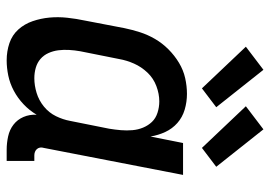

<svg xmlns="http://www.w3.org/2000/svg" viewBox="-140 -678 829 590"><g transform="rotate(90 275.0 -382.5)"><path d="M165 12Q137 12 112 3.5Q87 -5 70 -24Q53 -43 44.5 -68Q36 -93 33.5 -119.5Q31 -146 34 -174Q37 -202 43 -230L66 -350Q71 -374 78.5 -397.5Q86 -421 99 -443.5Q112 -466 131 -485Q150 -504 172.5 -517.5Q195 -531 219.5 -536.5Q244 -542 268 -542Q293 -542 316.5 -535Q340 -528 357.5 -512.5Q375 -497 385 -475.5Q395 -454 399 -430L419 -530H517L434 -102Q432 -96 433 -90.5Q434 -85 437.5 -81Q441 -77 446 -75Q451 -73 457 -73H474V12H440Q419 12 398.5 7.5Q378 3 362.5 -9Q347 -21 339 -39.5Q331 -58 332 -80Q319 -58 300 -40Q281 -22 258.5 -10Q236 2 212 7Q188 12 165 12ZM220 -73Q242 -73 265 -80Q288 -87 307 -102.5Q326 -118 336.5 -139.5Q347 -161 351 -183L375 -303Q378 -321 379.5 -339Q381 -357 379.5 -374.5Q378 -392 371.5 -407.5Q365 -423 354 -434.5Q343 -446 326 -451.5Q309 -457 291 -457Q268 -457 244 -448Q220 -439 202.5 -420.5Q185 -402 175 -379.5Q165 -357 161 -334L137 -214Q134 -197 133 -180Q132 -163 134 -147Q136 -131 142.5 -116.5Q149 -102 160.5 -92Q172 -82 187.5 -77.5Q203 -73 220 -73ZM434 -588 306 -723 377 -777 492 -632ZM251 -588 123 -723 194 -777 309 -632Z"/></g></svg>

Font: Lode Dark Term
Style: Bold Italic
Weight: 700
Italic angle: -11°
Monospace: yes
Designer: Belleve Invis
Foundry: Belleve Invis
Version: Version 29.2.0